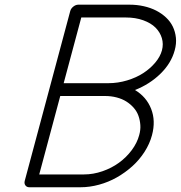

<svg xmlns="http://www.w3.org/2000/svg" viewBox="-20 -789 762 809"><path d="M422.4 -384.5H233.9L145.3 -54H333.7Q372.8 -54 411.6 -67.4Q450.4 -80.8 481.3 -103.3Q512.2 -125.7 534.9 -156.1Q557.6 -186.5 566.4 -219.2Q572.8 -241.5 571.3 -262.3Q569.8 -283.2 563.2 -301.5Q556.6 -319.8 543.2 -335.1Q529.8 -350.3 512.3 -361.3Q494.9 -372.3 471.7 -378.4Q448.5 -384.5 422.4 -384.5ZM548.8 -409.7Q596.9 -380.9 616.8 -330.4Q636.7 -280 620.4 -219.2Q610.6 -182.9 589 -149.2Q567.4 -115.5 537.6 -88.6Q507.8 -61.8 472.5 -41.7Q437.3 -21.7 397.7 -10.9Q358.2 0 319.3 0H103.8Q92.8 0 87 -7.9Q81.3 -15.9 84.2 -26.9Q116.2 -146.2 180.1 -384.6Q243.9 -623 275.9 -742.2Q278.8 -753.2 288.9 -761.2Q299.1 -769.3 310.1 -769.3H525.4Q557.1 -769.3 585.9 -762.8Q614.7 -756.3 638.2 -744.3Q661.6 -732.2 679.8 -715.1Q698 -698 708.3 -676.6Q718.5 -655.3 721.2 -630.1Q723.9 -605 716.1 -576.9Q701.4 -522.5 656.2 -478.4Q611.1 -434.3 548.8 -409.7ZM436.8 -438.5Q476.8 -438.5 515.6 -450.2Q554.4 -461.9 584 -481.2Q613.5 -500.5 634.4 -525.5Q655.3 -550.5 662.4 -576.9Q669.4 -603.3 662 -628.3Q654.5 -653.3 635.3 -672.6Q616 -691.9 583.5 -703.6Q551 -715.3 511 -715.3H322.5L248.3 -438.5Z"/></svg>

Font: Tecnico
Style: FinoInclinado
Weight: 400
Italic angle: -15°
Version: Version 1.3